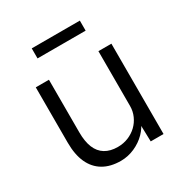

<svg xmlns="http://www.w3.org/2000/svg" viewBox="-166 -826 914 961"><g transform="rotate(-30 291.0 -345.5)"><path d="M72 -203V-522H148V-218Q148 -165 162.5 -129.5Q177 -94 206.5 -76Q236 -58 279 -58Q312 -58 340 -69.5Q368 -81 389 -101Q410 -121 422 -148Q434 -175 434 -205V-522H509V0H435L432 -110L444 -116Q432 -81 404 -52.5Q376 -24 337.5 -7Q299 10 258 10Q198 10 156.5 -14.5Q115 -39 93.5 -86Q72 -133 72 -203ZM152 -643V-701H430V-643Z"/></g></svg>

Font: Mach Light
Style: Regular
Weight: 300
Version: Version 1.002